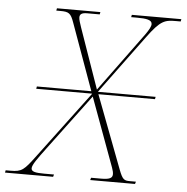

<svg xmlns="http://www.w3.org/2000/svg" viewBox="-103 -764 792 815"><g transform="rotate(5 292.5 -357.0)"><path d="M-52 0H153L156 -10H114C76 -10 59 -14 59 -28C59 -43 79 -70 114 -117L291 -354L399 -60C403 -49 405 -40 405 -33C405 -16 392 -10 356 -10H314L311 0H502L505 -10H480C455 -10 448 -13 432 -55L314 -366H555L557 -376H311L493 -623C550 -701 568 -704 616 -704H635L637 -714H426L424 -704H449C489 -704 513 -700 513 -682C513 -672 505 -657 490 -636L306 -385L216 -642C210 -660 205 -674 205 -684C205 -697 213 -704 236 -704H290L292 -714H107L105 -704H122C158 -704 167 -699 181 -659L283 -376H51L49 -366H287V-365L75 -82C28 -19 19 -10 -29 -10H-50Z"/></g></svg>

Font: Noto Serif Display Thin
Style: Italic
Weight: 100
Italic angle: -12°
Designer: Monotype Design Team
Foundry: Monotype Imaging Inc.
Version: Version 2.009